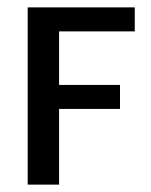

<svg xmlns="http://www.w3.org/2000/svg" viewBox="-20 -500 410 520"><path d="M55 0V-480H345V-415H140V-270H305V-205H140V0Z"/></svg>

Font: Glametrix
Style: Bold
Weight: 700
Designer: gluk
Foundry: gluk
Version: Version 0.40